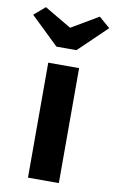

<svg xmlns="http://www.w3.org/2000/svg" viewBox="-127 -823 526 870"><g transform="rotate(10 136.0 -387.5)"><path d="M66 0V-529H208V0ZM90 -607 -39 -731 12 -775 136 -702 260 -775 311 -731 182 -607Z"/></g></svg>

Font: Our Lexend SemiBold
Style: Regular
Weight: 600
Designer: Bonnie Shaver-Troup, Thomas Jockin
Foundry: Lexend
Version: Version 1.007